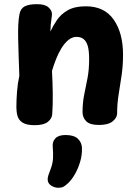

<svg xmlns="http://www.w3.org/2000/svg" viewBox="-20 -581 657 912"><path d="M72.4 -512.9Q77 -540 97 -550.6Q117 -561.2 156.1 -561.2Q193.6 -561.2 210.2 -546.1Q226.8 -531 226.8 -515Q226.8 -506.9 224.8 -494Q222.8 -481.1 221.2 -465.2Q219.6 -449.3 219.3 -431Q231.6 -457.7 250.4 -485.7Q269.3 -513.7 302.1 -532.4Q334.9 -551.1 387.7 -551.1Q475.9 -551.1 520.2 -487.6Q564.4 -424.1 564.4 -320.9Q564.4 -268.3 557.4 -221.8Q550.4 -175.2 543.4 -131.4Q536.4 -87.7 536.4 -43.2Q536.4 -21.9 515.2 -4.7Q493.9 12.6 450 12.6Q406.9 12.6 389.5 -5.1Q372.1 -22.7 372.1 -48.1Q372.1 -93.2 380 -131.6Q387.9 -170 395.7 -210.2Q403.4 -250.3 403.4 -300.3Q403.4 -340.1 396.8 -362.8Q390.1 -385.4 376.8 -395.6Q363.4 -405.8 344.2 -405.8Q322.7 -405.8 304.6 -390.8Q286.6 -375.9 271.9 -352.1Q257.2 -328.2 246.1 -299.7Q234.9 -271.2 226.9 -244.3Q230 -189.3 230.6 -135.3Q231.1 -81.2 228.1 -39.1Q227.1 -18.2 207.5 -2.3Q187.9 13.6 145.1 13.6Q106.4 13.6 87.7 1.7Q68.9 -10.2 63.3 -29.6Q57.8 -49 57.8 -71Q57.8 -106 60.8 -145Q63.8 -184 71.8 -221Q70 -275.7 68.4 -319.9Q66.9 -364.1 66.2 -400Q65.6 -435.9 66.9 -463.7Q68.2 -491.6 72.4 -512.9ZM230.4 115.1Q228.4 91.1 243.4 75.7Q258.4 60.3 291.3 60.3Q332 60.3 350.3 78.4Q368.6 96.4 369.3 121.6Q370.3 155.3 360.6 187.8Q350.9 220.3 335.8 246.4Q320.8 272.6 304.4 288Q290 302 280.8 306.4Q271.7 310.9 256.9 310.9Q238.6 310.9 222.5 300.1Q206.4 289.3 206.4 271.2Q206.4 261.7 210 250.8Q213.6 239.9 219.3 225.2Q230.3 197.8 231.8 171.9Q233.2 146.1 230.4 115.1Z"/></svg>

Font: Playpen Sans
Style: Regular
Weight: 400
Designer: Laura Meseguer, Veronika Burian, José Scaglione, Kostas Bartsokas, Vera Evstafieva, Tom Grace, Yorlmar Campos
Foundry: TypeTogether
Version: Version 2.000